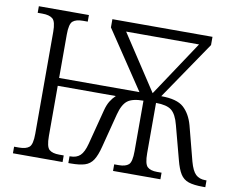

<svg xmlns="http://www.w3.org/2000/svg" viewBox="-78 -816 1129 918"><g transform="rotate(10 486.5 -357.0)"><path d="M39 0V-32H63Q97 -32 112.5 -45.5Q128 -59 128 -111V-605Q128 -655 112 -668.5Q96 -682 62 -682H39V-714H282V-682H259Q225 -682 209.5 -668.5Q194 -655 194 -604V-393H584L396 -674V-714H882V-674L690 -392Q766 -392 799 -362.5Q832 -333 847 -279L891 -110Q903 -66 920.5 -49.5Q938 -33 967 -33H973V0H961Q917 0 891.5 -8.5Q866 -17 851.5 -40Q837 -63 826 -106L783 -268Q770 -319 746.5 -337.5Q723 -356 671 -356V-112Q671 -60 686 -46Q701 -32 733 -32H755V0H525V-32H547Q580 -32 595 -45.5Q610 -59 610 -111V-356Q557 -356 533 -337.5Q509 -319 496 -269L454 -106Q443 -62 428 -39Q413 -16 387.5 -8Q362 0 319 0H308V-33H312Q342 -33 359.5 -49.5Q377 -66 388 -108L432 -278Q439 -305 450 -323Q461 -341 476 -355H194V-111Q194 -59 209.5 -45.5Q225 -32 258 -32H280V0ZM647 -399 825 -667H471Z"/></g></svg>

Font: Noto Serif SemiCondensed Light
Style: Regular
Weight: 300
Width: 4
Designer: Monotype Design Team
Foundry: Monotype Imaging Inc.
Version: Version 2.013